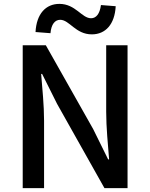

<svg xmlns="http://www.w3.org/2000/svg" viewBox="-20 -969 774 989"><path d="M97 0H207V-347C207 -427 198 -512 192 -588H197L274 -434L518 0H637V-736H527V-393C527 -313 536 -224 542 -148H537L460 -304L216 -736H97ZM453 -792C523 -792 571 -843 576 -937L500 -943C494 -897 475 -875 449 -875C401 -875 369 -949 286 -949C216 -949 168 -898 163 -804L240 -798C244 -844 263 -867 290 -867C338 -867 369 -792 453 -792Z"/></svg>

Font: Noto Sans T Chinese Medium
Style: Regular
Weight: 500
Designer: Ryoko NISHIZUKA (kana & ideographs); Paul D. Hunt (Latin, Greek & Cyrillic); Wenlong ZHANG (bopomofo); Sandoll Communica
Foundry: Adobe Systems Incorporated
Version: Version 1.000;PS 1;hotconv 1.0.78;makeotf.lib2.5.61930